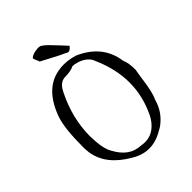

<svg xmlns="http://www.w3.org/2000/svg" viewBox="-231 -916 1041 1041"><g transform="rotate(-45 289.5 -395.5)"><path d="M357 -670Q348 -669 340 -675Q330 -679 304 -692Q278 -705 237 -727Q229 -732 221 -735.5Q213 -739 206 -743Q206 -746 195 -770Q192 -778 192 -783Q208 -799 247 -802Q265 -803 273 -797Q286 -789 304 -771Q322 -753 347 -726Q367 -704 381 -689L367 -675Q367 -675 364.5 -673.5Q362 -672 357 -670ZM395 -20Q292 41 192 -20Q65 -93 47 -205Q44 -228 44 -249Q44 -391 67 -458Q69 -464 70 -466Q130 -627 264 -639Q314 -644 368 -627Q510 -565 529 -425Q542 -399 542 -344Q540 -334 537.5 -318Q535 -302 532 -281Q520 -191 502 -155Q482 -80 419 -34Q413 -30 407 -26.5Q401 -23 395 -20ZM273 -33Q348 -18 399 -80Q412 -96 421 -114Q519 -314 421 -533Q408 -572 355 -592Q331 -600 313 -600Q287 -587 246 -587Q209 -587 186 -548Q185 -546 183 -542Q181 -538 178 -533Q112 -400 112 -263Q114 -167 138 -128Q187 -35 273 -33Z"/></g></svg>

Font: New Tegomin
Style: Regular
Weight: 400
Designer: Kyosuke Nagai
Version: Version 1.000